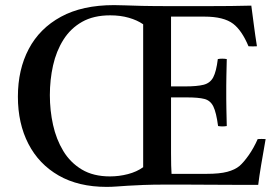

<svg xmlns="http://www.w3.org/2000/svg" viewBox="-20 -723 1089 751"><path d="M397 8Q287 8 209.5 -36.5Q132 -81 91 -160.5Q50 -240 50 -345Q50 -451 92.5 -531.5Q135 -612 218.5 -657.5Q302 -703 426 -703Q447 -703 470 -702Q493 -701 535.5 -700Q578 -699 655 -699Q671 -699 707.5 -699Q744 -699 790 -699Q836 -699 882 -699.5Q928 -700 963 -701Q968 -664 973 -625Q978 -586 985 -542Q969 -541 952 -542Q926 -604 892 -630Q855 -658 780 -658H649V-385H703Q751 -385 776.5 -391.5Q802 -398 814 -420.5Q826 -443 832 -492Q849 -495 867 -492Q866 -450 865.5 -425.5Q865 -401 865 -387Q865 -373 865 -362Q865 -351 865 -336.5Q865 -322 865.5 -297.5Q866 -273 867 -230Q850 -227 833 -230Q826 -283 814.5 -306.5Q803 -330 779.5 -336Q756 -342 712 -342H649V-124Q649 -96 649.5 -76.5Q650 -57 651 -43H788Q839 -43 869 -51Q899 -59 917 -74Q933 -88 952.5 -115.5Q972 -143 988 -179Q1003 -180 1019 -179Q1009 -123 1001.5 -78Q994 -33 990 0Q947 0 893.5 0Q840 0 787.5 -0.5Q735 -1 693.5 -1Q652 -1 633 -1Q577 -1 540.5 0.5Q504 2 479.5 3.5Q455 5 436 6.5Q417 8 397 8ZM540 -69V-628Q517 -644 484 -653.5Q451 -663 411 -663Q346 -663 301 -637.5Q256 -612 228 -567.5Q200 -523 187.5 -467Q175 -411 175 -351Q175 -291 187.5 -234.5Q200 -178 227.5 -132.5Q255 -87 300 -60Q345 -33 410 -33Q446 -33 480.5 -42Q515 -51 540 -69Z"/></svg>

Font: Tiro Gurmukhi
Style: Regular
Weight: 400
Designer: Gurmukhi: John Hudson & Fiona Ross. Latin: John Hudson.
Foundry: Tiro Typeworks Ltd.
Version: Version 1.52